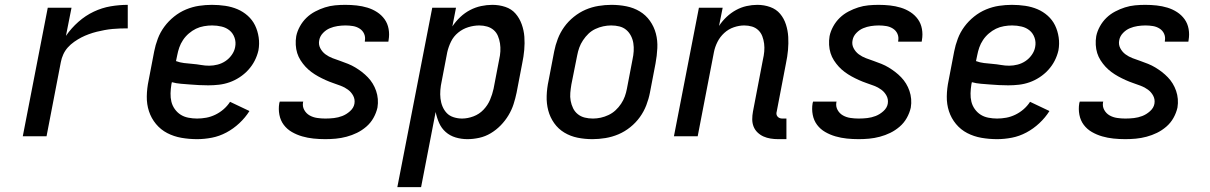

<svg xmlns="http://www.w3.org/2000/svg" viewBox="-20 -562 4990 792"><path d="M74 0 177 -530H275L252 -414Q274 -446 303.5 -472Q333 -498 367 -514Q401 -530 436.5 -536Q472 -542 507 -542V-445Q491 -445 475.5 -444.5Q460 -444 444 -442.5Q428 -441 411.5 -438Q395 -435 379 -431Q363 -427 346.5 -421Q330 -415 315.5 -407.5Q301 -400 286 -389.5Q271 -379 259.5 -366Q248 -353 241 -337.5Q234 -322 231 -306L172 0Z M793 12Q760 12 728.5 6.5Q697 1 670 -13Q643 -27 623.5 -50.5Q604 -74 594.5 -103Q585 -132 585.5 -164.5Q586 -197 593 -230L616 -350Q621 -376 631 -402.5Q641 -429 658 -452Q675 -475 698 -493.5Q721 -512 747.5 -523Q774 -534 801 -538Q828 -542 854 -542Q882 -542 909 -538Q936 -534 959.5 -524Q983 -514 1002 -497Q1021 -480 1032 -457.5Q1043 -435 1047 -408Q1051 -381 1046 -354Q1041 -332 1030.5 -311.5Q1020 -291 1004 -273.5Q988 -256 968 -243Q948 -230 926.5 -222.5Q905 -215 883 -212.5Q861 -210 839 -210Q820 -210 801 -211Q782 -212 763.5 -213.5Q745 -215 726 -216.5Q707 -218 689 -223L687 -214Q684 -195 683.5 -177Q683 -159 687 -142.5Q691 -126 701 -112Q711 -98 725 -89Q739 -80 757 -76.5Q775 -73 793 -73Q812 -73 831 -76.5Q850 -80 868.5 -89Q887 -98 902.5 -111.5Q918 -125 929 -142L1009 -104Q992 -77 967.5 -54Q943 -31 914 -15.5Q885 0 854 6Q823 12 793 12ZM843 -291Q860 -291 877.5 -295.5Q895 -300 910 -310Q925 -320 936 -335.5Q947 -351 950 -368Q954 -388 947.5 -406.5Q941 -425 927 -436.5Q913 -448 894 -452.5Q875 -457 855 -457Q839 -457 821.5 -454Q804 -451 788.5 -443.5Q773 -436 759 -424Q745 -412 735 -397Q725 -382 719.5 -366Q714 -350 711 -334L706 -310Q722 -304 739 -302Q756 -300 774 -298.5Q792 -297 809 -294Q826 -291 843 -291Z M1322 12Q1297 12 1273 9.5Q1249 7 1226.5 0.5Q1204 -6 1184 -17.5Q1164 -29 1150.5 -47Q1137 -65 1132.5 -88.5Q1128 -112 1132 -136L1134 -143H1231L1230 -140Q1227 -123 1235 -108.5Q1243 -94 1257 -86Q1271 -78 1288 -75.5Q1305 -73 1322 -73Q1340 -73 1357.5 -75Q1375 -77 1392 -83.5Q1409 -90 1424 -103.5Q1439 -117 1442 -134Q1445 -152 1437 -167Q1429 -182 1415.5 -192Q1402 -202 1386 -208Q1370 -214 1354 -219.5Q1338 -225 1322.5 -232Q1307 -239 1292.5 -247Q1278 -255 1264.5 -265Q1251 -275 1240 -287Q1229 -299 1220 -313Q1211 -327 1206 -343Q1201 -359 1200 -377Q1199 -395 1202 -413Q1206 -433 1217 -453Q1228 -473 1244 -488.5Q1260 -504 1280 -514.5Q1300 -525 1320.5 -531.5Q1341 -538 1362 -540Q1383 -542 1404 -542Q1428 -542 1451 -539.5Q1474 -537 1495.5 -530.5Q1517 -524 1535.5 -512Q1554 -500 1566.5 -482.5Q1579 -465 1583 -442.5Q1587 -420 1583 -397L1582 -390H1485V-393Q1488 -409 1482 -422.5Q1476 -436 1463.5 -444Q1451 -452 1436 -454.5Q1421 -457 1405 -457Q1389 -457 1372.5 -454.5Q1356 -452 1340.5 -445.5Q1325 -439 1312.5 -426Q1300 -413 1297 -397Q1293 -379 1301 -363.5Q1309 -348 1322.5 -338Q1336 -328 1352 -322Q1368 -316 1384 -310.5Q1400 -305 1416 -298.5Q1432 -292 1446 -283.5Q1460 -275 1473 -265Q1486 -255 1497.5 -243Q1509 -231 1517.5 -217Q1526 -203 1531.5 -187Q1537 -171 1538.5 -153.5Q1540 -136 1537 -118Q1532 -96 1520.5 -75.5Q1509 -55 1491 -39.5Q1473 -24 1452.5 -14Q1432 -4 1409.5 2Q1387 8 1365 10Q1343 12 1322 12Z M1619 210 1763 -530H1861L1846 -453Q1860 -474 1878.5 -491.5Q1897 -509 1919 -520.5Q1941 -532 1964.5 -537Q1988 -542 2011 -542Q2039 -542 2064.5 -533.5Q2090 -525 2106.5 -506Q2123 -487 2132 -462Q2141 -437 2143 -410.5Q2145 -384 2142.5 -356Q2140 -328 2134 -300L2111 -180Q2106 -156 2098.5 -132.5Q2091 -109 2077.5 -86.5Q2064 -64 2045.5 -45Q2027 -26 2004.5 -12.5Q1982 1 1957 6.5Q1932 12 1908 12Q1883 12 1859.5 5Q1836 -2 1818.5 -17.5Q1801 -33 1791.5 -54.5Q1782 -76 1777 -100L1717 210ZM1886 -73Q1909 -73 1933 -82Q1957 -91 1974.5 -109.5Q1992 -128 2001.5 -150.5Q2011 -173 2016 -196L2039 -316Q2043 -333 2044 -350Q2045 -367 2042.5 -383Q2040 -399 2034 -413.5Q2028 -428 2016.5 -438Q2005 -448 1989.5 -452.5Q1974 -457 1957 -457Q1935 -457 1912 -450Q1889 -443 1870 -427.5Q1851 -412 1840.5 -390.5Q1830 -369 1825 -347L1802 -227Q1798 -209 1796.5 -191Q1795 -173 1797 -155.5Q1799 -138 1805.5 -122.5Q1812 -107 1823 -95.5Q1834 -84 1851 -78.5Q1868 -73 1886 -73Z M2424 12Q2392 12 2362.5 6Q2333 0 2308 -15Q2283 -30 2266 -54Q2249 -78 2241.5 -106.5Q2234 -135 2235 -166.5Q2236 -198 2243 -230L2266 -350Q2271 -376 2281 -402Q2291 -428 2307.5 -451Q2324 -474 2347 -492.5Q2370 -511 2395.5 -522Q2421 -533 2448.5 -537.5Q2476 -542 2502 -542Q2534 -542 2564 -536Q2594 -530 2619 -515Q2644 -500 2661 -476Q2678 -452 2685.5 -423.5Q2693 -395 2691.5 -363.5Q2690 -332 2684 -300L2661 -180Q2656 -154 2646 -128Q2636 -102 2619.5 -79Q2603 -56 2580 -37.5Q2557 -19 2531 -8Q2505 3 2477.5 7.5Q2450 12 2424 12ZM2426 -73Q2442 -73 2458 -76.5Q2474 -80 2490 -87.5Q2506 -95 2519 -107Q2532 -119 2542 -134Q2552 -149 2557.5 -164.5Q2563 -180 2566 -196L2589 -316Q2593 -334 2594 -351Q2595 -368 2592.5 -384Q2590 -400 2582.5 -414.5Q2575 -429 2563 -439Q2551 -449 2535 -453Q2519 -457 2501 -457Q2485 -457 2468.5 -453.5Q2452 -450 2436 -442.5Q2420 -435 2407.5 -423Q2395 -411 2385 -396Q2375 -381 2369.5 -365.5Q2364 -350 2361 -334L2337 -214Q2334 -196 2332.5 -179Q2331 -162 2334 -146Q2337 -130 2344 -115.5Q2351 -101 2363.5 -91Q2376 -81 2392 -77Q2408 -73 2426 -73Z M3224 12H3190Q3174 12 3158.5 9.5Q3143 7 3129.5 1Q3116 -5 3105 -15.5Q3094 -26 3088.5 -40Q3083 -54 3083 -70Q3083 -86 3086 -102L3127 -316Q3131 -333 3132.5 -349.5Q3134 -366 3132 -382Q3130 -398 3124.5 -412.5Q3119 -427 3108 -437.5Q3097 -448 3082 -452.5Q3067 -457 3050 -457Q3029 -457 3007 -449.5Q2985 -442 2967.5 -426Q2950 -410 2939.5 -389Q2929 -368 2925 -347L2858 0H2760L2863 -530H2961L2946 -455Q2959 -475 2977 -492Q2995 -509 3016 -520.5Q3037 -532 3059.5 -537Q3082 -542 3104 -542Q3132 -542 3157 -533Q3182 -524 3198 -505Q3214 -486 3222 -461Q3230 -436 3231.5 -409.5Q3233 -383 3230.5 -355.5Q3228 -328 3222 -300L3184 -102Q3182 -96 3183 -90.5Q3184 -85 3187.5 -81Q3191 -77 3196 -75Q3201 -73 3207 -73H3224Z M3522 12Q3497 12 3473 9.5Q3449 7 3426.5 0.5Q3404 -6 3384 -17.5Q3364 -29 3350.5 -47Q3337 -65 3332.5 -88.5Q3328 -112 3332 -136L3334 -143H3431L3430 -140Q3427 -123 3435 -108.5Q3443 -94 3457 -86Q3471 -78 3488 -75.5Q3505 -73 3522 -73Q3540 -73 3557.5 -75Q3575 -77 3592 -83.5Q3609 -90 3624 -103.5Q3639 -117 3642 -134Q3645 -152 3637 -167Q3629 -182 3615.5 -192Q3602 -202 3586 -208Q3570 -214 3554 -219.5Q3538 -225 3522.5 -232Q3507 -239 3492.5 -247Q3478 -255 3464.5 -265Q3451 -275 3440 -287Q3429 -299 3420 -313Q3411 -327 3406 -343Q3401 -359 3400 -377Q3399 -395 3402 -413Q3406 -433 3417 -453Q3428 -473 3444 -488.5Q3460 -504 3480 -514.5Q3500 -525 3520.5 -531.5Q3541 -538 3562 -540Q3583 -542 3604 -542Q3628 -542 3651 -539.5Q3674 -537 3695.5 -530.5Q3717 -524 3735.5 -512Q3754 -500 3766.5 -482.5Q3779 -465 3783 -442.5Q3787 -420 3783 -397L3782 -390H3685V-393Q3688 -409 3682 -422.5Q3676 -436 3663.5 -444Q3651 -452 3636 -454.5Q3621 -457 3605 -457Q3589 -457 3572.5 -454.5Q3556 -452 3540.5 -445.5Q3525 -439 3512.5 -426Q3500 -413 3497 -397Q3493 -379 3501 -363.5Q3509 -348 3522.5 -338Q3536 -328 3552 -322Q3568 -316 3584 -310.5Q3600 -305 3616 -298.5Q3632 -292 3646 -283.5Q3660 -275 3673 -265Q3686 -255 3697.5 -243Q3709 -231 3717.5 -217Q3726 -203 3731.5 -187Q3737 -171 3738.5 -153.5Q3740 -136 3737 -118Q3732 -96 3720.5 -75.5Q3709 -55 3691 -39.5Q3673 -24 3652.5 -14Q3632 -4 3609.5 2Q3587 8 3565 10Q3543 12 3522 12Z M4093 12Q4060 12 4028.5 6.5Q3997 1 3970 -13Q3943 -27 3923.5 -50.5Q3904 -74 3894.5 -103Q3885 -132 3885.5 -164.5Q3886 -197 3893 -230L3916 -350Q3921 -376 3931 -402.5Q3941 -429 3958 -452Q3975 -475 3998 -493.5Q4021 -512 4047.5 -523Q4074 -534 4101 -538Q4128 -542 4154 -542Q4182 -542 4209 -538Q4236 -534 4259.5 -524Q4283 -514 4302 -497Q4321 -480 4332 -457.5Q4343 -435 4347 -408Q4351 -381 4346 -354Q4341 -332 4330.5 -311.5Q4320 -291 4304 -273.5Q4288 -256 4268 -243Q4248 -230 4226.5 -222.5Q4205 -215 4183 -212.5Q4161 -210 4139 -210Q4120 -210 4101 -211Q4082 -212 4063.5 -213.5Q4045 -215 4026 -216.5Q4007 -218 3989 -223L3987 -214Q3984 -195 3983.5 -177Q3983 -159 3987 -142.5Q3991 -126 4001 -112Q4011 -98 4025 -89Q4039 -80 4057 -76.5Q4075 -73 4093 -73Q4112 -73 4131 -76.5Q4150 -80 4168.5 -89Q4187 -98 4202.5 -111.5Q4218 -125 4229 -142L4309 -104Q4292 -77 4267.5 -54Q4243 -31 4214 -15.5Q4185 0 4154 6Q4123 12 4093 12ZM4143 -291Q4160 -291 4177.5 -295.5Q4195 -300 4210 -310Q4225 -320 4236 -335.5Q4247 -351 4250 -368Q4254 -388 4247.5 -406.5Q4241 -425 4227 -436.5Q4213 -448 4194 -452.5Q4175 -457 4155 -457Q4139 -457 4121.5 -454Q4104 -451 4088.5 -443.5Q4073 -436 4059 -424Q4045 -412 4035 -397Q4025 -382 4019.5 -366Q4014 -350 4011 -334L4006 -310Q4022 -304 4039 -302Q4056 -300 4074 -298.5Q4092 -297 4109 -294Q4126 -291 4143 -291Z M4622 12Q4597 12 4573 9.5Q4549 7 4526.5 0.5Q4504 -6 4484 -17.5Q4464 -29 4450.5 -47Q4437 -65 4432.5 -88.5Q4428 -112 4432 -136L4434 -143H4531L4530 -140Q4527 -123 4535 -108.5Q4543 -94 4557 -86Q4571 -78 4588 -75.5Q4605 -73 4622 -73Q4640 -73 4657.5 -75Q4675 -77 4692 -83.5Q4709 -90 4724 -103.5Q4739 -117 4742 -134Q4745 -152 4737 -167Q4729 -182 4715.5 -192Q4702 -202 4686 -208Q4670 -214 4654 -219.5Q4638 -225 4622.5 -232Q4607 -239 4592.5 -247Q4578 -255 4564.5 -265Q4551 -275 4540 -287Q4529 -299 4520 -313Q4511 -327 4506 -343Q4501 -359 4500 -377Q4499 -395 4502 -413Q4506 -433 4517 -453Q4528 -473 4544 -488.5Q4560 -504 4580 -514.5Q4600 -525 4620.5 -531.5Q4641 -538 4662 -540Q4683 -542 4704 -542Q4728 -542 4751 -539.5Q4774 -537 4795.5 -530.5Q4817 -524 4835.5 -512Q4854 -500 4866.5 -482.5Q4879 -465 4883 -442.5Q4887 -420 4883 -397L4882 -390H4785V-393Q4788 -409 4782 -422.5Q4776 -436 4763.5 -444Q4751 -452 4736 -454.5Q4721 -457 4705 -457Q4689 -457 4672.5 -454.5Q4656 -452 4640.5 -445.5Q4625 -439 4612.5 -426Q4600 -413 4597 -397Q4593 -379 4601 -363.5Q4609 -348 4622.5 -338Q4636 -328 4652 -322Q4668 -316 4684 -310.5Q4700 -305 4716 -298.5Q4732 -292 4746 -283.5Q4760 -275 4773 -265Q4786 -255 4797.5 -243Q4809 -231 4817.5 -217Q4826 -203 4831.5 -187Q4837 -171 4838.5 -153.5Q4840 -136 4837 -118Q4832 -96 4820.5 -75.5Q4809 -55 4791 -39.5Q4773 -24 4752.5 -14Q4732 -4 4709.5 2Q4687 8 4665 10Q4643 12 4622 12Z"/></svg>

Font: Lode Dark
Style: Bold Italic
Weight: 700
Italic angle: -11°
Monospace: yes
Designer: Belleve Invis
Foundry: Belleve Invis
Version: Version 29.2.0; ttfautohint (v1.8.3)